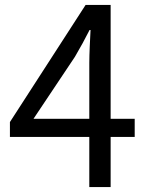

<svg xmlns="http://www.w3.org/2000/svg" viewBox="-20 -754 595 774"><path d="M115 -275 282 -525C303 -561 323 -597 341 -633H345C343 -595 340 -536 340 -500V-275ZM340 0H426V-202H523V-275H426V-734H325L20 -262V-202H340Z"/></svg>

Font: Source Han Sans HK
Style: Regular
Weight: 400
Designer: Ryoko NISHIZUKA 西塚涼子 (kana, bopomofo & ideographs); Paul D. Hunt (Latin, Greek & Cyrillic); Sandoll Communications 산돌커뮤니
Foundry: Adobe
Version: Version 2.000;hotconv 1.0.107;makeotfexe 2.5.65593